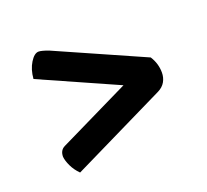

<svg xmlns="http://www.w3.org/2000/svg" viewBox="-71 -504 542 503"><g transform="rotate(-20 200.0 -252.5)"><path d="M74 -85Q61 -98 54 -113Q47 -128 46 -139Q46 -157 60 -164L259 -261L43 -357Q45 -383 56.5 -401.5Q68 -420 80 -420Q88 -420 107 -413L351 -305Q365 -283 365 -258Q365 -244 358.5 -232.5Q352 -221 338 -214Z"/></g></svg>

Font: Yanone Kaffeesatz ExtraLight
Style: Regular
Weight: 400
Version: Version 2.003